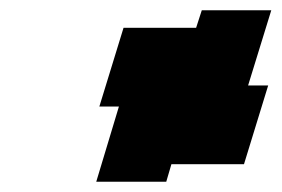

<svg xmlns="http://www.w3.org/2000/svg" viewBox="-20 -660 547 373"><path d="M173 -453H211L167 -307H303L313 -341H454L501 -494H462L507 -640H372L361 -606H220Z"/></svg>

Font: bitstorm
Style: excnobl
Weight: 400
Version: Version 0.2